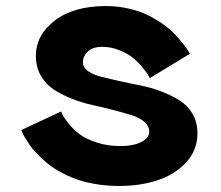

<svg xmlns="http://www.w3.org/2000/svg" viewBox="-20 -598 726 632"><path d="M605 -420.9 473.1 -340.8Q471.2 -345.2 467 -352.1Q462.9 -358.9 448.5 -376.7Q434.1 -394.5 417.2 -408Q400.4 -421.4 373.3 -432.6Q346.2 -443.8 316.9 -443.8Q284.7 -443.8 268.8 -428.2Q252.9 -412.6 252.9 -393.1Q252.9 -376.5 269 -364.5Q285.2 -352.5 311.8 -345.7Q338.4 -338.9 372.3 -331.3Q406.2 -323.7 441.4 -316.9Q476.6 -310.1 510.5 -297.1Q544.4 -284.2 571 -267.6Q597.7 -251 613.8 -223.1Q629.9 -195.3 629.9 -159.2Q629.9 -103.5 592.5 -63.2Q555.2 -22.9 498 -4.4Q440.9 14.2 372.1 14.2Q331.5 14.2 294.4 7.8Q257.3 1.5 229 -9Q200.7 -19.5 175.8 -33.4Q150.9 -47.4 133.1 -62.7Q115.2 -78.1 100.6 -93.3Q85.9 -108.4 76.7 -122.3Q67.4 -136.2 61.3 -146.7Q55.2 -157.2 52.7 -163.6L49.8 -169.9L181.2 -231Q183.1 -226.6 186.8 -218.8Q190.4 -210.9 205.8 -191.4Q221.2 -171.9 241.2 -156.7Q261.2 -141.6 297.1 -129.4Q333 -117.2 376 -117.2Q418.9 -117.2 445.1 -130.6Q471.2 -144 471.2 -164.1Q471.2 -183.1 455.1 -197Q439 -210.9 412.8 -219Q386.7 -227.1 353.3 -235.8Q319.8 -244.6 284.7 -252.2Q249.5 -259.8 216.1 -273.2Q182.6 -286.6 156.5 -303.7Q130.4 -320.8 114.3 -349.1Q98.1 -377.4 98.1 -414.1Q98.1 -482.4 160.2 -530.3Q222.2 -578.1 329.1 -578.1Q368.7 -578.1 405.5 -569.3Q442.4 -560.5 469.2 -546.9Q496.1 -533.2 519.3 -516.4Q542.5 -499.5 557.9 -482.7Q573.2 -465.8 584.2 -452.1Q595.2 -438.5 600.1 -429.7Z"/></svg>

Font: Sporting Grotesque
Style: Gras
Weight: 700
Designer: Lucas LE BIHAN
Foundry: Lucas LE BIHAN
Version: Version 1.001